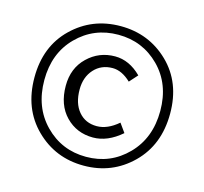

<svg xmlns="http://www.w3.org/2000/svg" viewBox="-98 -762 939 883"><g transform="rotate(15 372.0 -321.0)"><path d="M49 -323Q49 -471 143 -562Q237 -653 372 -653Q507 -653 601 -562Q695 -471 695 -323Q695 -174 601 -81.5Q507 11 372 11Q237 11 143 -81.5Q49 -174 49 -323ZM648 -323Q648 -451 568 -531.5Q488 -612 372 -612Q256 -612 176 -531.5Q96 -451 96 -323Q96 -194 176 -112.5Q256 -31 372 -31Q488 -31 568 -112.5Q648 -194 648 -323ZM380 -125Q302 -125 250 -178.5Q198 -232 198 -323Q198 -407 252.5 -459.5Q307 -512 383 -512Q451 -512 508 -455L473 -416Q430 -457 386 -457Q332 -457 298 -419.5Q264 -382 264 -323Q264 -257 296.5 -218.5Q329 -180 383 -180Q434 -180 485 -224L515 -182Q449 -125 380 -125Z"/></g></svg>

Font: Toshiba Sans
Style: Regular
Weight: 400
Designer: Paul D. Hunt
Foundry: Toshiba Corporation
Version: Version 2.020;PS 2.0;hotconv 1.0.86;makeotf.lib2.5.63406